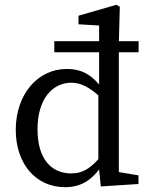

<svg xmlns="http://www.w3.org/2000/svg" viewBox="-20 -759 607 792"><path d="M204 -543.3H551.7V-589H204V-543.3ZM134.8 -225.5C134.8 -354.4 198.8 -417.8 274.9 -417.8C311.1 -417.8 350.4 -401.4 407.4 -345.9L417.4 -371.5C365.7 -450.1 320 -474.5 254.6 -474.5C136 -474.5 45 -370.1 45 -223.5C45 -83.3 127.3 13.1 248.8 13.1C318.8 13.1 370.4 -20.6 413.8 -99.5L404.7 -124.9C359.5 -67.4 323.6 -43.7 273.7 -43.7C193.8 -43.7 134.8 -100.6 134.8 -225.5ZM451.2 -52.2 470.2 0V-579.2L474.2 -731.1L460.1 -739.2L303.8 -694.2V-658.8L388.8 -653.8V-395.8L385.7 -382.9V-91.3L395.8 10.1L551.3 0V-35.7L451.2 -52.2Z"/></svg>

Font: Source Serif Variable
Style: Regular
Weight: 389
Designer: Frank Grießhammer
Foundry: Adobe Systems Incorporated
Version: Version 3.001;hotconv 1.0.111;makeotfexe 2.5.65597